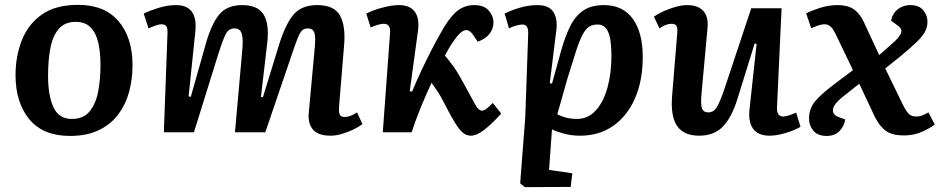

<svg xmlns="http://www.w3.org/2000/svg" viewBox="-20 -545 3881 791"><path d="M268 15Q157 15 100.5 -54Q44 -123 44 -236Q44 -312 69.5 -378Q95 -444 151.5 -484.5Q208 -525 302 -525Q411 -525 468.5 -457.5Q526 -390 526 -276Q526 -219 512 -167Q498 -115 467.5 -74Q437 -33 387.5 -9Q338 15 268 15ZM276 -55Q324 -55 349.5 -86.5Q375 -118 384.5 -168.5Q394 -219 394 -277Q394 -328 385 -368.5Q376 -409 353.5 -432Q331 -455 292 -455Q248 -455 223 -427Q198 -399 188 -349Q178 -299 178 -232Q178 -152 200 -103.5Q222 -55 276 -55Z M979 -348Q982 -392 974.5 -410Q967 -428 946 -428Q922 -428 910 -404.5Q898 -381 878 -318L779 0H655L670 -407Q671 -428 665.5 -436.5Q660 -445 645 -445Q636 -445 623 -440.5Q610 -436 592 -428L572 -489Q596 -501 633 -512.5Q670 -524 705 -524Q795 -524 785 -417L757 -148L766 -146L828 -365Q851 -446 883 -485Q915 -524 978 -524Q1042 -524 1066 -485Q1090 -446 1081 -368L1055 -146L1063 -144L1130 -362Q1156 -445 1189 -484.5Q1222 -524 1287 -524Q1356 -524 1380 -482Q1404 -440 1398 -363L1377 -108Q1375 -84 1379.5 -73.5Q1384 -63 1400 -63Q1423 -63 1451 -82L1473 -34Q1458 -22 1435 -11Q1412 0 1387.5 7Q1363 14 1342 14Q1291 14 1269.5 -11Q1248 -36 1252 -80L1277 -352Q1281 -396 1274.5 -412Q1268 -428 1248 -428Q1234 -428 1225 -420Q1216 -412 1206 -387Q1196 -362 1179 -311L1073 0H948Z M1668 -169 1678 -168Q1695 -210 1716.5 -255.5Q1738 -301 1759 -341.5Q1780 -382 1795 -408Q1826 -466 1858 -495Q1890 -524 1934 -524Q1975 -524 1994 -501Q2013 -478 2013 -454Q2013 -427 1997 -406Q1981 -385 1948 -373L1930 -400Q1916 -421 1902 -421Q1884 -421 1863 -395Q1854 -384 1841 -364.5Q1828 -345 1813 -316Q1831 -295 1848 -271.5Q1865 -248 1890 -202Q1921 -146 1936 -117.5Q1951 -89 1966 -89Q1974 -89 1986 -98.5Q1998 -108 2010 -121L2045 -77Q2004 -32 1973.5 -9Q1943 14 1920 14Q1903 14 1888.5 3Q1874 -8 1855.5 -37.5Q1837 -67 1808 -124Q1796 -148 1783.5 -167Q1771 -186 1758 -204Q1733 -151 1710.5 -95Q1688 -39 1676 0H1557L1587 -410Q1590 -447 1561 -447Q1550 -447 1535.5 -442.5Q1521 -438 1507 -432L1489 -489Q1518 -504 1557 -514Q1596 -524 1624 -524Q1669 -524 1689 -496.5Q1709 -469 1702 -418Z M2156 -404Q2158 -444 2133 -444Q2122 -444 2104.5 -439Q2087 -434 2077 -428L2059 -489Q2084 -502 2120.5 -513Q2157 -524 2195 -524Q2241 -524 2259.5 -496Q2278 -468 2272 -421L2245 -203L2254 -200L2290 -330Q2307 -392 2328 -435Q2349 -478 2382 -501Q2415 -524 2468 -524Q2546 -524 2587 -467.5Q2628 -411 2628 -310Q2628 -214 2596.5 -141Q2565 -68 2507 -27Q2449 14 2370 14Q2334 14 2303 5.5Q2272 -3 2254 -12L2242 155L2338 169L2331 225L2142 226L2123 210L2144 -62ZM2441 -444Q2421 -444 2406.5 -434.5Q2392 -425 2379.5 -401Q2367 -377 2352.5 -332.5Q2338 -288 2317 -219L2276 -74Q2291 -66 2311.5 -60.5Q2332 -55 2357 -55Q2402 -55 2434 -89.5Q2466 -124 2482.5 -183.5Q2499 -243 2499 -315Q2499 -345 2495.5 -375Q2492 -405 2479.5 -424.5Q2467 -444 2441 -444Z M2674 -476Q2690 -488 2714.5 -499Q2739 -510 2764.5 -517Q2790 -524 2811 -524Q2855 -524 2877 -500.5Q2899 -477 2895 -431L2870 -158Q2866 -115 2872 -98.5Q2878 -82 2898 -82Q2920 -82 2933 -103Q2946 -124 2967 -186L3075 -511H3200L3181 -102Q3180 -65 3206 -65Q3218 -65 3232 -70Q3246 -75 3260 -81L3278 -23Q3254 -8 3216.5 3Q3179 14 3151 14Q3102 14 3082 -15.5Q3062 -45 3068 -96L3097 -364L3089 -366L3018 -137Q2994 -60 2957.5 -23Q2921 14 2860 14Q2797 14 2769.5 -26Q2742 -66 2749 -151L2770 -407Q2772 -431 2766.5 -439Q2761 -447 2747 -447Q2723 -447 2697 -428Z M3602 -318 3653 -363Q3684 -389 3691.5 -407.5Q3699 -426 3678 -440L3651 -460Q3657 -490 3679 -507Q3701 -524 3730 -524Q3766 -524 3783.5 -503Q3801 -482 3801 -456Q3801 -432 3789.5 -412Q3778 -392 3752.5 -368Q3727 -344 3686 -310L3627 -263L3700 -113Q3714 -85 3725 -75Q3736 -65 3754 -65Q3769 -65 3781 -70Q3793 -75 3805 -82L3831 -32Q3810 -16 3777 -1.5Q3744 13 3704 13Q3656 13 3630 -5.5Q3604 -24 3584 -64L3520 -200L3448 -143Q3414 -115 3411.5 -93.5Q3409 -72 3437 -62L3462 -53Q3458 -25 3438.5 -5Q3419 15 3386 15Q3349 15 3331 -6.5Q3313 -28 3313 -56Q3313 -99 3340 -130Q3367 -161 3422 -202L3494 -256L3422 -406Q3410 -430 3399.5 -437.5Q3389 -445 3377 -445Q3365 -445 3349.5 -439.5Q3334 -434 3322 -429L3301 -490Q3318 -499 3355 -511.5Q3392 -524 3431 -524Q3472 -524 3496.5 -507.5Q3521 -491 3538 -456Z"/></svg>

Font: Literata 12pt SemiBold
Style: Italic
Weight: 600
Italic angle: -2°
Designer: Latin by Veronika Burian and Jose Scaglione. Greek by Irene Vlachou. Cyrillic by Vera Evstafieva
Foundry: TypeTogether
Version: Version 3.002